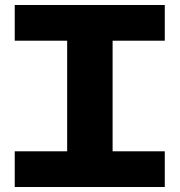

<svg xmlns="http://www.w3.org/2000/svg" viewBox="-20 -749 719 769"><path d="M249 -127V-602H431V-127ZM39 0V-143H640V0ZM39 -586V-729H640V-586Z"/></svg>

Font: Hubot Sans SemiExpanded
Style: Bold
Weight: 700
Width: 6
Designer: Deni Anggara
Foundry: GitHub, Inc., Subsidiary of Microsoft Corporation
Version: Version 2.000